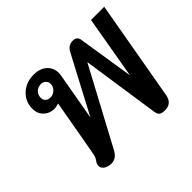

<svg xmlns="http://www.w3.org/2000/svg" viewBox="-140 -794 996 996"><g transform="rotate(-45 357.5 -296.5)"><path d="M513 -26 450 -452 225 -32Q204 9 166 9Q150 9 139 4Q125 -1 117.5 -10Q110 -19 110 -30Q110 -44 122 -60Q132 -74 136 -98L191 -407Q171 -401 158 -401Q124 -401 100.5 -423.5Q77 -446 77 -482Q77 -534 114 -568.5Q151 -603 207 -603Q252 -603 279 -579Q306 -555 306 -516Q306 -511 304 -497L258 -237L425 -553Q441 -584 475 -584Q507 -584 510 -553L558 -247L618 -593H715L618 -42Q614 -17 599 -3.5Q584 10 559 10Q534 10 525 2Q516 -6 513 -26ZM236 -507Q236 -521 225.5 -531.5Q215 -542 200 -542Q178 -542 163 -528Q148 -514 148 -491Q148 -476 158.5 -466.5Q169 -457 185 -457Q206 -457 221 -472Q236 -487 236 -507Z"/></g></svg>

Font: Niramit Medium
Style: Italic
Weight: 500
Italic angle: -10°
Designer: Katatrad Aksorn Co.,Ltd.
Foundry: Cadson Demak Co.,Ltd.
Version: Version 1.000; ttfautohint (v1.6)